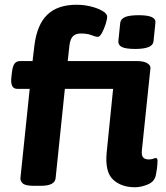

<svg xmlns="http://www.w3.org/2000/svg" viewBox="-20 -780 700 808"><path d="M123 2Q87 2 76 -8Q65 -18 66 -31L105 -406H53Q22 -406 28 -456L30 -474Q33 -501 41 -512Q49 -523 65 -523H117L125 -590Q136 -677 179.5 -718.5Q223 -760 302 -760Q334 -760 363.5 -752.5Q393 -745 412 -733.5Q431 -722 431 -710Q431 -699 424.5 -678.5Q418 -658 409 -641.5Q400 -625 392 -625Q382 -625 365 -632Q348 -639 320 -639Q298 -639 286.5 -627Q275 -615 272 -587L265 -523H556Q586 -523 600.5 -513.5Q615 -504 613 -492L577 -147Q575 -126 582.5 -117.5Q590 -109 606 -109Q617 -109 624.5 -112Q632 -115 635 -115Q643 -115 643 -103Q643 -99 642 -84.5Q641 -70 636 -44Q631 -16 602.5 -4Q574 8 548 8Q490 8 455.5 -24.5Q421 -57 429 -139L456 -406H253L214 -30Q211 2 151 2ZM549 -574Q510 -574 493.5 -582Q477 -590 478 -606L486 -684Q488 -700 506 -708Q524 -716 564 -716Q602 -716 619 -708Q636 -700 634 -684L626 -606Q623 -574 549 -574Z"/></svg>

Font: Asap Expanded Expanded Regular
Style: Bold Italic
Weight: 700
Width: 7
Italic angle: -6°
Designer: Pablo Cosgaya
Foundry: Omnibus-Type
Version: Version 3.001; ttfautohint (v1.8.4.7-5d5b)